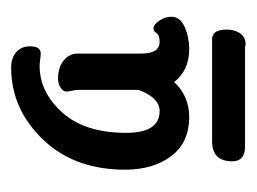

<svg xmlns="http://www.w3.org/2000/svg" viewBox="-78 -664 460 344"><g transform="rotate(-90 152.0 -492.0)"><path d="M114 -383Q69 -383 44.5 -415Q20 -447 20 -498Q20 -589 74.5 -645.5Q129 -702 203 -702Q220 -702 230.5 -693Q241 -684 241 -668Q241 -649 228 -649Q225 -649 217.5 -650Q210 -651 206 -651Q159 -651 122.5 -610.5Q86 -570 86 -496Q86 -436 125 -436Q149 -436 163 -474V-579Q163 -587 161.5 -593Q160 -599 160 -603Q160 -609 167 -613.5Q174 -618 183 -618Q203 -618 215.5 -608Q228 -598 228 -583V-469Q228 -436 249 -436Q261 -436 265 -442Q268 -447 273 -447Q280 -447 287 -436.5Q294 -426 294 -415Q294 -399 275.5 -391Q257 -383 236 -383Q198 -383 177 -410Q152 -383 114 -383ZM71 -342H249Q261 -343 266 -336.5Q271 -330 271 -316Q271 -301 264 -291.5Q257 -282 245 -282Q242 -282 240 -283H61Q35 -283 35 -306Q35 -342 71 -342Z"/></g></svg>

Font: Grand Hotel
Style: Regular
Weight: 400
Designer: Brian J. Bonislawsky & Jim Lyles for Astigmatic (AOETI)
Foundry: Astigmatic (AOETI)
Version: Version 001.000